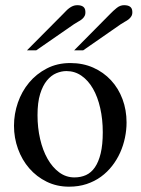

<svg xmlns="http://www.w3.org/2000/svg" viewBox="-20 -702 540 737"><path d="M465.8 -231.9Q465.8 -203.1 459.7 -173.6Q453.6 -144 441.4 -116.7Q429.2 -89.4 410.6 -65.4Q392.1 -41.5 367.7 -23.7Q343.3 -5.9 312.5 4.4Q281.7 14.6 245.1 14.6Q198.2 14.6 159.4 -4.4Q120.6 -23.4 92.5 -55.7Q64.5 -87.9 49.1 -130.4Q33.7 -172.9 33.7 -219.2Q33.7 -264.6 48.6 -307.9Q63.5 -351.1 91.6 -384.8Q119.6 -418.5 159.7 -439.2Q199.7 -460 250 -460Q298.3 -460 337.9 -442.4Q377.4 -424.8 406 -394Q434.6 -363.3 450.2 -321.5Q465.8 -279.8 465.8 -231.9ZM374.5 -194.3Q374.5 -244.1 364.7 -287.1Q355 -330.1 336.9 -361.6Q318.8 -393.1 293 -411.1Q267.1 -429.2 234.9 -429.2Q215.8 -429.2 196 -420.9Q176.3 -412.6 160.2 -393.1Q144 -373.5 134 -341.1Q124 -308.6 124 -259.8Q124 -211.9 134 -168.5Q144 -125 162.6 -92.3Q181.2 -59.6 207.3 -40.3Q233.4 -21 265.6 -21Q290 -21 310.1 -30Q330.1 -39.1 344.2 -59.6Q358.4 -80.1 366.5 -113.3Q374.5 -146.5 374.5 -194.3ZM307.6 -659.2Q308.6 -647.9 304.9 -640.9Q301.3 -633.8 294.7 -628.4Q288.1 -623 279.8 -618.7Q271.5 -614.3 263.7 -608.9L119.1 -508.8H83.5L222.2 -648.4Q228 -654.3 233.9 -660.4Q239.7 -666.5 246.1 -671.1Q252.4 -675.8 260 -679Q267.6 -682.1 276.4 -682.1Q306.2 -682.1 307.6 -659.2ZM487.8 -659.2Q488.8 -647.9 484.9 -640.9Q481 -633.8 474.4 -628.4Q467.8 -623 459.5 -618.7Q451.2 -614.3 443.4 -608.9L299.3 -508.8H264.6L402.8 -648.4Q414.1 -660.2 427.5 -671.1Q440.9 -682.1 456.1 -682.1Q486.3 -682.1 487.8 -659.2Z"/></svg>

Font: Doulos SIL Phon
Style: Regular
Weight: 400
Designer: Walt Agee, Victor Gaultney, Peter Martin, Debbi Hosken, Becca Hirsbrunner
Foundry: SIL International
Version: Version 5.000